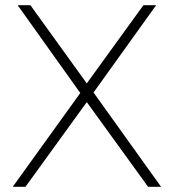

<svg xmlns="http://www.w3.org/2000/svg" viewBox="-20 -719 678 739"><path d="M48 -699H97L314 -398L532 -699H581L340 -363L600 0H550L314 -326L78 0H29L289 -361Z"/></svg>

Font: Gontserrat ExtraLight
Style: Regular
Weight: 275
Designer: Julieta Ulanovsky
Foundry: Julieta Ulanovsky
Version: Version 6.001